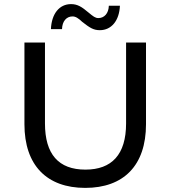

<svg xmlns="http://www.w3.org/2000/svg" viewBox="-20 -907 831 935"><path d="M99 -700V-302C99 -102 208 8 395 8C582 8 691 -101 691 -302V-700H594V-306C594 -154 524 -81 396 -81C265 -81 199 -156 199 -306V-700ZM282 -765C283 -804 304 -827 333 -827C348 -827 361 -819 381 -800C416 -773 434 -760 466 -760C523 -760 561 -807 564 -879H510C509 -842 488 -819 459 -819C444 -819 434 -827 411 -846C379 -873 358 -887 326 -887C269 -887 231 -840 228 -765Z"/></svg>

Font: Malon Grotesk Med
Style: Regular
Weight: 500
Designer: Julieta Ulanovsky
Foundry: Julieta Ulanovsky
Version: Version 7.200